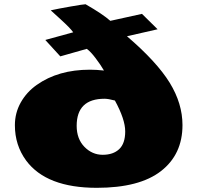

<svg xmlns="http://www.w3.org/2000/svg" viewBox="-20 -855 933 900"><path d="M470.2 -392.1Q339.4 -392.1 339.4 -265.1Q339.4 -204.1 375.7 -166.7Q412.1 -129.4 461.4 -129.4Q510.7 -129.4 538.8 -156Q566.9 -182.6 566.9 -239Q566.9 -295.4 518.6 -383.8Q487.3 -392.1 470.2 -392.1ZM381.3 -835Q462.9 -788.1 497.1 -757.3L645.5 -790L718.8 -717.8L575.2 -685.1Q715.3 -564.9 775.4 -467.3Q835.4 -369.6 835.4 -268.6Q835.4 -131.3 734.6 -53Q633.8 25.4 433.6 25.4Q197.3 25.4 102.5 -102.5Q49.8 -174.3 49.8 -268.1Q49.8 -325.7 77.4 -374.8Q105 -423.8 152.3 -457Q252.9 -528.3 401.4 -528.3Q431.2 -528.3 467.3 -524.4Q451.7 -551.3 428 -582.5Q404.3 -613.8 386.7 -626L262.7 -590.8L192.9 -667Q192.9 -668 193.4 -668L323.2 -703.6Q309.6 -723.1 264.2 -764.4Q218.8 -805.7 217.8 -806.6Q251 -814 311 -824.5Q371.1 -835 380.4 -835Z"/></svg>

Font: Seymour One
Style: Book
Weight: 400
Designer: vernon adams
Foundry: vernon adams
Version: Version 1.000; ttfautohint (v0.93) -l 8 -r 50 -G 200 -x 0 -w